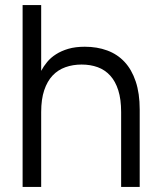

<svg xmlns="http://www.w3.org/2000/svg" viewBox="-20 -740 633 760"><path d="M459.5 -296.5Q459.5 -347 448.2 -382.5Q437 -418 416.2 -440.8Q395.5 -463.5 366.8 -474Q338 -484.5 303 -484.5Q268.5 -484.5 239 -474Q209.5 -463.5 188.2 -441Q167 -418.5 155 -382.8Q143 -347 143 -296.5V0H69.5V-720H143V-459.5Q152.5 -477.5 166.8 -494.8Q181 -512 201.8 -525.2Q222.5 -538.5 250.5 -546.8Q278.5 -555 315.5 -555Q364.5 -555 404.5 -540.2Q444.5 -525.5 473 -495Q501.5 -464.5 517.2 -417.5Q533 -370.5 533 -306.5V0H459.5Z"/></svg>

Font: Vela Sans
Style: Regular
Weight: 400
Designer: Principal design: Mikhail Sharanda - project Manrope.
Design modification: Ravid Balaliev
Foundry: Mikhail Sharanda
Version: Version 1.001;August 23, 2023;FontCreator 14.0.0.2901 64-bit